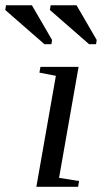

<svg xmlns="http://www.w3.org/2000/svg" viewBox="-86 -715 390 735"><path d="M140.1 -34.2 216.8 -22 212.9 0H53.2L127.9 -424.8L64.9 -437L68.8 -459H214.8ZM254.9 -545.9 105 -676.8 107.9 -694.8H207L284.2 -562L281.7 -545.9ZM84 -545.9 -65.9 -676.8 -63 -694.8H36.1L113.3 -562L110.8 -545.9Z"/></svg>

Font: Liberation Serif
Style: Italic
Weight: 400
Italic angle: -16.333°
Designer: Steve Matteson
Foundry: Ascender Corporation
Version: Version 2.1.5